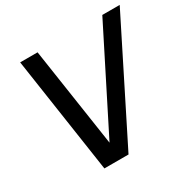

<svg xmlns="http://www.w3.org/2000/svg" viewBox="-165 -913 1072 1075"><g transform="rotate(-30 371.0 -375.0)"><path d="M99 -750H211.5L307.5 -110.5L630 -750H742.5L366.5 0H210.5Z"/></g></svg>

Font: Russisch Sans SemiBold
Style: Italic
Weight: 600
Width: 4
Italic angle: -10°
Designer: Michael Sharanda (font) & Cristiano Sobral (main changes)
Foundry: Michael Sharanda
Version: Version 2.00;September 8, 2020;FontCreator 13.0.0.2681 64-bi